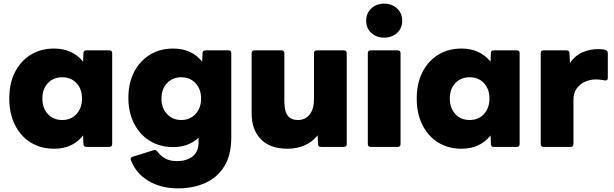

<svg xmlns="http://www.w3.org/2000/svg" viewBox="-20 -808 3377 1056"><path d="M278 10Q204 10 148.5 -24.5Q93 -59 62 -121.5Q31 -184 31 -266Q31 -349 62 -410.5Q93 -472 148.5 -506.5Q204 -541 278 -541Q328 -541 368.5 -522.5Q409 -504 437 -469L439 -516Q439 -531 455 -531H581Q597 -531 597 -516V-16Q597 0 581 0H455Q439 0 439 -16L437 -63Q379 10 278 10ZM322 -148Q371 -148 401 -181Q431 -214 431 -266Q431 -318 401 -350.5Q371 -383 322 -383Q273 -383 243 -350.5Q213 -318 213 -266Q213 -214 243 -181Q273 -148 322 -148Z M959 228Q865 228 796.5 187Q728 146 700 73Q694 59 710 54L825 18Q837 14 846 26Q862 48 887.5 63Q913 78 954 78Q1006 78 1039 52.5Q1072 27 1072 -25V-50Q1016 1 933 1Q859 1 803.5 -33.5Q748 -68 717 -129.5Q686 -191 686 -270Q686 -350 717 -411Q748 -472 803.5 -506.5Q859 -541 933 -541Q1033 -541 1092 -469L1094 -516Q1094 -531 1110 -531H1236Q1252 -531 1252 -516V-52Q1252 45 1213.5 107Q1175 169 1108.5 198.5Q1042 228 959 228ZM977 -148Q1025 -148 1055.5 -181Q1086 -214 1086 -266Q1086 -318 1055.5 -350.5Q1025 -383 977 -383Q929 -383 898.5 -350.5Q868 -318 868 -266Q868 -214 898.5 -181Q929 -148 977 -148Z M1560 10Q1466 10 1415 -42Q1364 -94 1364 -185V-516Q1364 -531 1380 -531H1528Q1544 -531 1544 -516V-252Q1544 -197 1562 -172.5Q1580 -148 1619 -148Q1658 -148 1682.5 -177.5Q1707 -207 1707 -265V-516Q1707 -531 1723 -531H1871Q1887 -531 1887 -516V-16Q1887 0 1871 0H1746Q1729 0 1729 -16L1727 -64Q1698 -27 1655.5 -8.5Q1613 10 1560 10Z M2093 -601Q2051 -601 2022.5 -626.5Q1994 -652 1994 -694Q1994 -736 2022.5 -762Q2051 -788 2093 -788Q2135 -788 2163.5 -762Q2192 -736 2192 -694Q2192 -652 2163.5 -626.5Q2135 -601 2093 -601ZM2019 0Q2003 0 2003 -16V-516Q2003 -531 2019 -531H2167Q2183 -531 2183 -516V-16Q2183 0 2167 0Z M2519 10Q2445 10 2389.5 -24.5Q2334 -59 2303 -121.5Q2272 -184 2272 -266Q2272 -349 2303 -410.5Q2334 -472 2389.5 -506.5Q2445 -541 2519 -541Q2569 -541 2609.5 -522.5Q2650 -504 2678 -469L2680 -516Q2680 -531 2696 -531H2822Q2838 -531 2838 -516V-16Q2838 0 2822 0H2696Q2680 0 2680 -16L2678 -63Q2620 10 2519 10ZM2563 -148Q2612 -148 2642 -181Q2672 -214 2672 -266Q2672 -318 2642 -350.5Q2612 -383 2563 -383Q2514 -383 2484 -350.5Q2454 -318 2454 -266Q2454 -214 2484 -181Q2514 -148 2563 -148Z M2970 0Q2954 0 2954 -16V-516Q2954 -531 2970 -531H3095Q3112 -531 3112 -516L3115 -462Q3142 -502 3183 -520Q3224 -538 3271 -538Q3282 -538 3291.5 -537Q3301 -536 3309 -534Q3323 -529 3323 -516V-379Q3323 -363 3305 -366Q3295 -368 3282.5 -369.5Q3270 -371 3254 -371Q3228 -371 3200 -359.5Q3172 -348 3153 -323Q3134 -298 3134 -259V-16Q3134 0 3118 0Z"/></svg>

Font: LINE Seed Sans ExtraBold
Style: Regular
Weight: 800
Designer: LINE VX Design & Dalton Maag Ltd & Sandoll Inc
Foundry: Dalton Maag Ltd
Version: Version 1.003